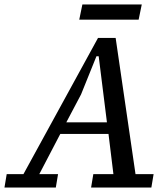

<svg xmlns="http://www.w3.org/2000/svg" viewBox="-34 -840 744 860"><path d="M329 -417 263 -292H445L408 -588H398ZM-14 0 -4 -60H71L405 -670H484L573 -60H654L644 0H374L384 -60H474L452 -240H236L142 -60H226L216 0ZM321 -752 335 -820H601L587 -752Z"/></svg>

Font: Source Serif 4 Caption
Style: Italic
Weight: 400
Italic angle: -12°
Designer: Frank Grießhammer
Foundry: Adobe Systems Incorporated
Version: Version 4.004;hotconv 1.0.117;makeotfexe 2.5.65602